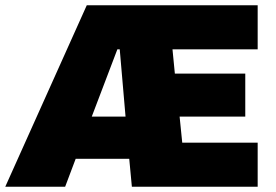

<svg xmlns="http://www.w3.org/2000/svg" viewBox="-45 -708 1045 728"><path d="M-25 0 284 -688H932V-521H609L618 -429H885V-266H636L646 -167H932V0H455L445 -106H242L202 0ZM303 -266H431L409 -521H400Z"/></svg>

Font: Saira Thin Black
Style: Regular
Weight: 900
Version: Version 1.101